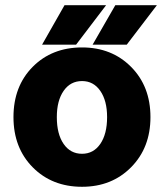

<svg xmlns="http://www.w3.org/2000/svg" viewBox="-20 -716 633 744"><path d="M563 -262.2Q563 -143.6 488 -67.9Q413.1 7.8 297.9 7.8Q181.6 7.8 106.9 -67.6Q32.2 -143.1 32.2 -262.2Q32.2 -381.8 106.7 -457Q181.2 -532.2 297.9 -532.2Q413.1 -532.2 488 -456.8Q563 -381.3 563 -262.2ZM200.2 -262.2Q200.2 -196.3 226.6 -158.2Q252.9 -120.1 297.9 -120.1Q342.3 -120.1 368.7 -158.4Q395 -196.8 395 -262.2Q395 -325.7 368.7 -363.8Q342.3 -401.9 297.9 -401.9Q252.9 -401.9 226.6 -364Q200.2 -326.2 200.2 -262.2ZM230 -695.8H391.1L274.9 -543H143.1ZM426.8 -695.8H587.9L471.2 -543H338.9Z"/></svg>

Font: LT Superior Black
Style: Regular
Weight: 900
Designer: Daniel Lyons
Foundry: LyonsType
Version: Version 2.005